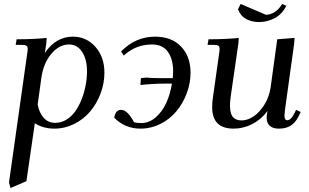

<svg xmlns="http://www.w3.org/2000/svg" viewBox="-20 -635 1540 958"><path d="M24.9 274.9 115.2 -363.8Q118.2 -380.9 118.2 -391.1Q118.2 -402.8 111.8 -407Q105.5 -411.1 87.9 -411.1H58.1L63 -439Q149.4 -439 212.9 -445.8L210.9 -418L204.1 -371.1Q258.8 -452.1 344.2 -452.1Q410.6 -452.1 455.8 -401.6Q501 -351.1 501 -272Q501 -219.2 481.9 -168.7Q462.9 -118.2 430.4 -79.3Q397.9 -40.5 350.8 -16.8Q303.7 6.8 251 6.8Q195.8 6.8 153.8 -20L111.8 269L32.2 303.2ZM168 -113.8Q175.8 -71.8 198.2 -46.9Q220.7 -22 255.9 -22Q285.6 -22 312 -38.3Q338.4 -54.7 356.7 -81.3Q375 -107.9 388.2 -141.8Q401.4 -175.8 407.7 -211.2Q414.1 -246.6 414.1 -279.8Q414.1 -338.4 389.9 -375.7Q365.7 -413.1 324.2 -413.1Q275.9 -413.1 236.1 -366.5Q196.3 -319.8 186 -244.1Z M549.8 -47.9Q556.6 -86.9 584 -86.9Q616.2 -86.9 648.9 -24.9Q662.1 -21 685.1 -21Q724.6 -21 757.6 -50Q790.5 -79.1 810.1 -122.6Q829.6 -166 837.9 -217.8H801.8Q745.6 -217.8 680.7 -210.9L682.6 -240.2L683.6 -245.1L709 -248Q735.8 -245.1 777.8 -245.1H841.8Q843.8 -264.6 843.8 -279.8Q843.8 -339.8 817.6 -376.5Q791.5 -413.1 738.8 -413.1Q657.2 -413.1 597.7 -357.9L584 -377.9Q655.8 -452.1 753.9 -452.1Q835.9 -452.1 883.3 -402.8Q930.7 -353.5 930.7 -272Q930.7 -219.2 911.6 -168.9Q892.6 -118.7 860.1 -79.6Q827.6 -40.5 780.5 -16.8Q733.4 6.8 680.7 6.8Q603 6.8 549.8 -47.9Z M1015.6 -411.1 1020.5 -439Q1107.9 -439 1171.4 -445.8L1169.4 -418L1131.3 -154.8Q1127.4 -124.5 1127.4 -110.8Q1127.4 -85.9 1132.6 -69.6Q1137.7 -53.2 1147.2 -46.1Q1156.7 -39.1 1165.5 -36.6Q1174.3 -34.2 1186.5 -34.2Q1214.4 -34.2 1244.4 -53.7Q1274.4 -73.2 1299.1 -112.5Q1323.7 -151.9 1330.6 -201.2L1363.3 -439L1449.7 -445.8L1447.8 -418L1404.3 -104Q1399.4 -68.8 1399.4 -58.1Q1399.4 -35.2 1412.6 -35.2Q1431.2 -35.2 1446.3 -64.9L1457.5 -86.9L1480.5 -76.2L1469.7 -54.2Q1460.4 -35.6 1448.7 -23.2Q1437 -10.7 1423.8 -4.4Q1410.6 2 1397.9 4.4Q1385.3 6.8 1370.6 6.8Q1341.8 6.8 1326.2 -7.1Q1310.5 -21 1310.5 -47.9Q1310.5 -58.6 1314.5 -81.1Q1283.7 -39.1 1239 -16.1Q1194.3 6.8 1145.5 6.8Q1038.6 6.8 1038.6 -100.1Q1038.6 -124.5 1042.5 -149.9L1072.8 -363.8Q1075.7 -380.9 1075.7 -391.1Q1075.7 -402.8 1069.3 -407Q1063 -411.1 1045.4 -411.1ZM1167.5 -588.9 1180.7 -615.2 1307.6 -561Q1357.4 -564 1387.7 -615.2L1408.7 -606Q1387.7 -564 1350.6 -544.4Q1313.5 -524.9 1272.5 -524.9Q1236.3 -524.9 1208 -540.3Q1179.7 -555.7 1167.5 -588.9Z"/></svg>

Font: Dihjauti
Style: Bold Italic
Weight: 700
Italic angle: -9°
Designer: T. Christopher White
Version: Version 3.0.0